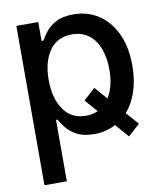

<svg xmlns="http://www.w3.org/2000/svg" viewBox="-85 -620 737 890"><g transform="rotate(-10 284.0 -174.5)"><path d="M51.8 204.1V-545.9H154.8V-457H163.6Q172.9 -474.1 190.2 -496.6Q207.5 -519 238.8 -535.9Q270 -552.7 320.8 -552.7Q386.7 -552.7 438.2 -519.3Q489.7 -485.8 519.5 -423.1Q549.3 -360.4 549.3 -271.5Q549.3 -203.6 531.2 -149.9Q513.2 -96.2 481 -59.6L532.7 -0.5L477.5 49.3L422.4 -13.7Q377 10.7 321.3 10.7Q271.5 10.7 240.2 -5.9Q209 -22.5 191.2 -45.2Q173.3 -67.9 163.6 -85H157.2V204.1ZM297.9 -79.6Q329.1 -79.6 354.5 -91.3L302.7 -150.4L357.9 -200.2L409.2 -141.1Q441.4 -192.9 441.4 -272.5Q441.4 -326.7 425.5 -369.6Q409.7 -412.6 377.7 -437.5Q345.7 -462.4 297.9 -462.4Q228.5 -462.4 192.1 -410.4Q155.8 -358.4 155.8 -272.5Q155.8 -186.5 192.6 -133.1Q229.5 -79.6 297.9 -79.6Z"/></g></svg>

Font: Inter Tight Medium
Style: Regular
Weight: 500
Designer: Rasmus Andersson
Foundry: rsms
Version: Version 3.004; ttfautohint (v1.8.4.7-5d5b)